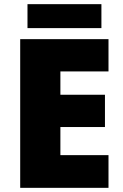

<svg xmlns="http://www.w3.org/2000/svg" viewBox="-20 -902 589 922"><path d="M501 0H77V-714H501V-559H270V-447H484V-292H270V-157H501ZM467 -882V-767H112V-882Z"/></svg>

Font: Noto Sans Syriac Western Black
Style: Regular
Weight: 900
Designer: Patrick Giasson and the Monotype Design Team
Foundry: Monotype Imaging Inc.
Version: Version 3.000; ttfautohint (v1.8.4.7-5d5b)